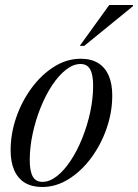

<svg xmlns="http://www.w3.org/2000/svg" viewBox="-20 -738 552 768"><path d="M303 -503Q344.5 -503 372.5 -485.8Q400.5 -468.5 414.8 -435.8Q429 -403 429 -356Q429 -289.5 406.5 -224.5Q384 -159.5 344.8 -106.5Q305.5 -53.5 255 -21.8Q204.5 10 148.5 10Q107.5 10 79.2 -7.2Q51 -24.5 36.8 -57.5Q22.5 -90.5 22.5 -137Q22.5 -203.5 45 -268.5Q67.5 -333.5 106.8 -386.5Q146 -439.5 196.5 -471.2Q247 -503 303 -503ZM149.5 -10.5Q178.5 -10.5 207.8 -33.5Q237 -56.5 263 -96Q289 -135.5 309 -185.2Q329 -235 340.8 -289.2Q352.5 -343.5 352.5 -395.5Q352.5 -439.5 340.5 -460.8Q328.5 -482 302 -482Q273 -482 243.8 -459Q214.5 -436 188.5 -396.8Q162.5 -357.5 142.5 -307.8Q122.5 -258 110.8 -203.8Q99 -149.5 99 -97.5Q99 -53.5 111 -32Q123 -10.5 149.5 -10.5ZM299 -554.5 417 -718H512.5L511.5 -713L317 -554.5Z"/></svg>

Font: Newsreader 60pt
Style: Italic
Weight: 400
Italic angle: -17°
Designer: Hugues Gentile
Foundry: Production Type
Version: Version 1.003